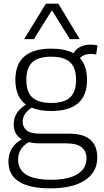

<svg xmlns="http://www.w3.org/2000/svg" viewBox="-20 -810 567 1050"><path d="M260 -203Q196 -203 153 -221Q130 -206 117 -187Q104 -168 104 -144Q104 -114 126.5 -96.5Q149 -79 197 -79H359Q512 -79 512 52Q512 131 445 175.5Q378 220 256 220Q26 220 26 73Q26 36 43 5Q60 -26 99 -48Q55 -74 55 -130Q55 -165 72.5 -192Q90 -219 122 -238Q64 -280 64 -373Q64 -544 260 -544Q336 -544 382 -519Q410 -566 477 -566Q495 -566 513 -562L506 -512Q494 -515 476 -515Q438 -515 417 -492Q456 -450 456 -373Q456 -203 260 -203ZM260 -247Q330 -247 363 -277Q396 -307 396 -373Q396 -440 363 -470Q330 -500 260 -500Q190 -500 157 -470Q124 -440 124 -373Q124 -307 157 -277Q190 -247 260 -247ZM79 63Q79 173 260 173Q353 173 403 142.5Q453 112 453 57Q453 -26 344 -26H198Q164 -26 138 -33Q107 -15 93 9Q79 33 79 63ZM112 -596 231 -790H299L416 -596H362L264 -754L165 -596Z"/></svg>

Font: Georama Light
Style: Regular
Weight: 300
Designer: Jean-Baptiste Levee
Foundry: Production Type
Version: Version 1.000